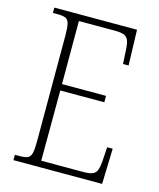

<svg xmlns="http://www.w3.org/2000/svg" viewBox="-108 -791 717 868"><g transform="rotate(15 250.0 -357.0)"><path d="M38 0V-25H61Q85 -25 97.5 -30.5Q110 -36 114.5 -54Q119 -72 119 -108V-605Q119 -642 114.5 -660Q110 -678 97.5 -683.5Q85 -689 61 -689H38V-714H425L430 -548H404L401 -601Q400 -635 394.5 -653Q389 -671 374.5 -677.5Q360 -684 329 -684H161V-389H367V-359H161L160 -30H356Q386 -30 400.5 -36.5Q415 -43 420.5 -58.5Q426 -74 428 -102L432 -166H458L453 0Z"/></g></svg>

Font: Noto Serif Ethiopic Condensed ExtraLight
Style: Regular
Weight: 200
Width: 3
Designer: Monotype Design Team
Foundry: Monotype Imaging Inc.
Version: Version 2.102; ttfautohint (v1.8.4.7-5d5b)